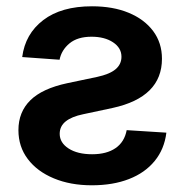

<svg xmlns="http://www.w3.org/2000/svg" viewBox="-20 -563 574 595"><path d="M48.8 -386.2Q58.1 -458 114 -500.7Q169.9 -543.5 265.1 -543.5Q330.1 -543.5 378.7 -523.4Q427.2 -503.4 454.6 -466.8Q481.9 -430.2 481.9 -380.9Q481.9 -321.3 443.6 -283.2Q405.3 -245.1 329.1 -228.5L237.8 -209Q202.1 -201.7 183.6 -186.8Q165 -171.9 165 -148.4Q165 -120.6 192.6 -102.8Q220.2 -85 265.6 -85Q310.5 -85 338.1 -104Q365.7 -123 372.6 -159.7L495.6 -151.9Q489.3 -100.6 459.2 -64Q429.2 -27.3 379.6 -8.1Q330.1 11.2 264.6 11.2Q198.2 11.2 146.7 -10.3Q95.2 -31.7 66.2 -70.1Q37.1 -108.4 37.1 -159.7Q37.1 -215.8 74 -252.2Q110.8 -288.6 188.5 -305.2L281.2 -324.7Q319.8 -333 338.1 -348.4Q356.4 -363.8 356.4 -387.2Q356.4 -414.6 330.3 -431.9Q304.2 -449.2 263.7 -449.2Q220.2 -449.2 195.3 -428.5Q170.4 -407.7 164.6 -377.9Z"/></svg>

Font: Inter 20pt SemiBold
Style: Regular
Weight: 600
Version: Version 4.001;git-66647c0bb